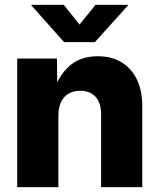

<svg xmlns="http://www.w3.org/2000/svg" viewBox="-20 -770 656 790"><path d="M220.2 -293.9V0H50.8V-529.3H214.4L215.8 -391.1H198.7Q221.2 -458 265.4 -498.3Q309.6 -538.6 382.8 -538.6Q439.5 -538.6 480.2 -513.7Q521 -488.8 543.2 -443.1Q565.4 -397.5 565.4 -334.5V0H396V-300.3Q396 -346.2 373.5 -371.3Q351.1 -396.5 310.1 -396.5Q283.2 -396.5 262.9 -385Q242.7 -373.5 231.4 -350.8Q220.2 -328.1 220.2 -293.9ZM242.7 -750 307.1 -668.9 373 -750H506.8V-748L370.6 -596.7H243.7L108.9 -748V-750Z"/></svg>

Font: Inter 24pt ExtraBold
Style: Regular
Weight: 800
Designer: Rasmus Andersson
Foundry: rsms
Version: Version 4.001;git-66647c0bb